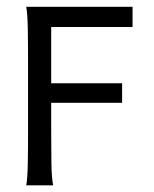

<svg xmlns="http://www.w3.org/2000/svg" viewBox="-20 -555 461 575"><path d="M58.6 0Q62.5 -22 63.2 -63.5Q64 -105 64 -159.2V-373.5Q64 -427.2 63.2 -470Q62.5 -512.7 58.6 -534.7H377V-474.1H133.3V-305.7H345.7V-247.1H133.3V-159.2Q133.3 -104.5 134 -63Q134.8 -21.5 139.2 0Z"/></svg>

Font: Harmattan
Style: Regular
Weight: 400
Designer: George W. Nuss III and SIL International
Foundry: SIL International
Version: Version 4.000